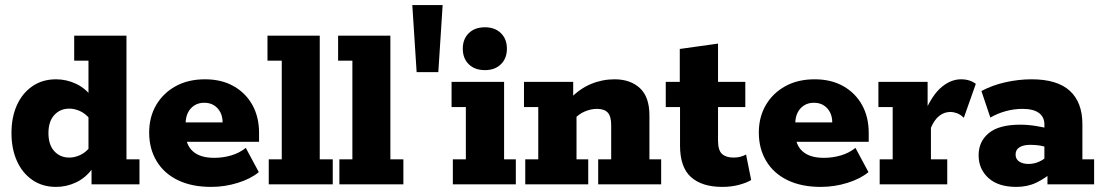

<svg xmlns="http://www.w3.org/2000/svg" viewBox="-20 -723 4325 753"><path d="M200 10Q146 10 106.5 -17.5Q67 -45 46 -92.5Q25 -140 25 -201Q25 -263 46 -310Q67 -357 106.5 -384.5Q146 -412 200 -412Q241 -412 279 -394Q317 -376 344 -338L327 -332V-485H271V-583H476V-98H527V0H339V-78L344 -64Q317 -26 279 -8Q241 10 200 10ZM252 -105Q272 -105 293.5 -114.5Q315 -124 333 -146L327 -94V-301L333 -256Q315 -278 293.5 -287.5Q272 -297 252 -297Q216 -297 193 -272Q170 -247 170 -201Q170 -155 193 -130Q216 -105 252 -105Z M808 10Q732 10 677.5 -16.5Q623 -43 594 -91.5Q565 -140 565 -203Q565 -264 592.5 -311Q620 -358 669 -385Q718 -412 784 -412Q849 -412 896.5 -385Q944 -358 970 -311Q996 -264 996 -202V-167H642V-243H853Q853 -265 844.5 -282Q836 -299 820 -309.5Q804 -320 781 -320Q758 -320 741.5 -309Q725 -298 716.5 -280Q708 -262 708 -238V-202Q708 -155 736.5 -129.5Q765 -104 820 -104Q855 -104 887 -113.5Q919 -123 944 -143L995 -48Q964 -22 913 -6Q862 10 808 10Z M1034 0V-98H1085V-485H1029V-583H1234V-98H1285V0Z M1311 0V-98H1362V-485H1306V-583H1511V-98H1562V0Z M1614 -440 1597 -703H1716L1699 -440Z M1756 0V-98H1807V-303H1751V-402H1957V-98H2003V0ZM1882 -448Q1842 -448 1818.5 -471Q1795 -494 1795 -532Q1795 -570 1818.5 -593Q1842 -616 1882 -616Q1921 -616 1944.5 -593Q1968 -570 1968 -532Q1968 -494 1944.5 -471Q1921 -448 1882 -448Z M2040 0V-98H2091V-303H2035V-402H2228V-337L2215 -335Q2253 -375 2297.5 -393.5Q2342 -412 2390 -412Q2452 -412 2489.5 -377.5Q2527 -343 2527 -270V-98H2573V0H2326V-98H2377V-232Q2377 -267 2363.5 -281.5Q2350 -296 2321 -296Q2298 -296 2274 -286Q2250 -276 2231 -255L2241 -290V-98H2287V0Z M2813 10Q2733 10 2690 -28.5Q2647 -67 2647 -152V-303H2591V-402H2646V-531L2796 -552V-402H2903V-303H2796V-172Q2796 -133 2812 -119Q2828 -105 2857 -105Q2873 -105 2885 -108.5Q2897 -112 2906 -117L2926 -17Q2908 -6 2878 2Q2848 10 2813 10Z M3199 10Q3123 10 3068.5 -16.5Q3014 -43 2985 -91.5Q2956 -140 2956 -203Q2956 -264 2983.5 -311Q3011 -358 3060 -385Q3109 -412 3175 -412Q3240 -412 3287.5 -385Q3335 -358 3361 -311Q3387 -264 3387 -202V-167H3033V-243H3244Q3244 -265 3235.5 -282Q3227 -299 3211 -309.5Q3195 -320 3172 -320Q3149 -320 3132.5 -309Q3116 -298 3107.5 -280Q3099 -262 3099 -238V-202Q3099 -155 3127.5 -129.5Q3156 -104 3211 -104Q3246 -104 3278 -113.5Q3310 -123 3335 -143L3386 -48Q3355 -22 3304 -6Q3253 10 3199 10Z M3430 0V-98H3481V-303H3425V-402H3618V-274L3609 -288Q3638 -353 3674 -382.5Q3710 -412 3749 -412Q3784 -412 3807 -394L3760 -261Q3747 -274 3733 -279Q3719 -284 3708 -284Q3683 -284 3663.5 -268.5Q3644 -253 3631 -222V-98H3695V0Z M3966 10Q3895 10 3856.5 -25Q3818 -60 3818 -114Q3818 -168 3858 -201Q3898 -234 3981 -234Q4011 -234 4042.5 -229Q4074 -224 4094 -218L4076 -205V-235Q4076 -264 4054.5 -280Q4033 -296 3990 -296Q3958 -296 3926 -287.5Q3894 -279 3864 -262L3829 -366Q3872 -389 3923.5 -400.5Q3975 -412 4026 -412Q4126 -412 4175.5 -367Q4225 -322 4225 -236V-98H4271V0H4088V-67L4111 -51Q4080 -24 4045 -7Q4010 10 3966 10ZM4014 -80Q4036 -80 4056.5 -89.5Q4077 -99 4089 -113L4076 -78V-170L4093 -142Q4078 -149 4059.5 -152Q4041 -155 4021 -155Q3994 -155 3978.5 -145.5Q3963 -136 3963 -117Q3963 -99 3977 -89.5Q3991 -80 4014 -80Z"/></svg>

Font: Rokkitt SemiBold ExtraBold
Style: Regular
Weight: 800
Version: Version 3.103